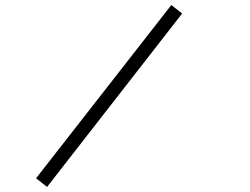

<svg xmlns="http://www.w3.org/2000/svg" viewBox="-20 -741 992 761"><path d="M166.5 0 702 -687.5 659 -721 123 -34.5Z"/></svg>

Font: Eudonet Light
Style: Regular
Weight: 300
Designer: Mikhail Sharanda
Foundry: Mikhail Sharanda
Version: Version 4.503;Glyphs 3.1.2 (3151)